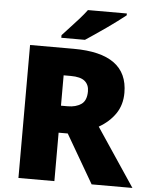

<svg xmlns="http://www.w3.org/2000/svg" viewBox="-61 -977 811 1027"><g transform="rotate(5 344.5 -463.5)"><path d="M311 -714Q602 -714 602 -503Q602 -438 569.5 -390.5Q537 -343 481 -311L689 0H470L319 -260H270V0H77V-714ZM308 -568H270V-405H306Q350 -405 378.5 -424.5Q407 -444 407 -494Q407 -529 384 -548.5Q361 -568 308 -568ZM578 -917Q560 -903 533 -882.5Q506 -862 475 -840.5Q444 -819 415.5 -799.5Q387 -780 367 -767H240V-781Q257 -800 281 -825.5Q305 -851 329 -878Q353 -905 369 -927H578Z"/></g></svg>

Font: Noto Sans Arabic Blk
Style: Regular
Weight: 900
Designer: Monotype Design Team, Nadine Chahine, Nizar Qandah and Khaled Hosny
Foundry: Monotype Imaging Inc.
Version: Version 2.012; ttfautohint (v1.8.4.7-5d5b)